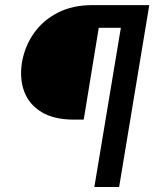

<svg xmlns="http://www.w3.org/2000/svg" viewBox="-20 -748 617 768"><path d="M538.6 -636.7H375L314.9 -269.5H273.4Q195.3 -270 146 -299.8Q96.7 -329.6 77.1 -381.3Q57.6 -433.1 67.9 -499Q79.6 -564.5 116.2 -616Q152.8 -667.5 211.7 -697.5Q270.5 -727.5 348.6 -727.5H553.7ZM357.4 0 478.5 -727.5H577.1L456.5 0Z"/></svg>

Font: Inter Tight Medium
Style: Italic
Weight: 500
Italic angle: -9.39999°
Designer: Rasmus Andersson
Foundry: rsms
Version: Version 3.004